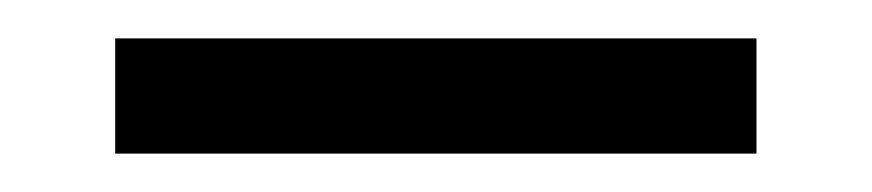

<svg xmlns="http://www.w3.org/2000/svg" viewBox="-20 -300 454 100"><path d="M40 -280V-220H374V-280Z"/></svg>

Font: LT Wave Light
Style: Regular
Weight: 300
Designer: Daniel Lyons
Version: Version 2.5 (Glyphs App)